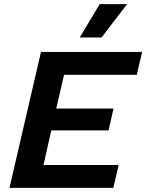

<svg xmlns="http://www.w3.org/2000/svg" viewBox="-20 -912 710 932"><path d="M26 0 179 -660H670L644 -549H291L253 -385H531L507 -279H229L191 -111H556L530 0ZM464 -892H597L473 -730H367Z"/></svg>

Font: Work Sans SemiBold
Style: Italic
Weight: 600
Italic angle: -13°
Designer: Wei Huang
Foundry: Wei Huang
Version: Version 2.012; ttfautohint (v1.8.3)